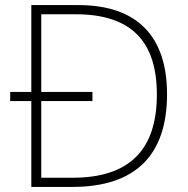

<svg xmlns="http://www.w3.org/2000/svg" viewBox="-20 -734 740 754"><path d="M288 -714H103V-373H20V-337H103V0H265C512 0 636 -125 636 -364C636 -591 519 -714 288 -714ZM277 -678C497 -678 596 -570 596 -363C596 -144 487 -36 265 -36H142V-337H343V-373H142V-678Z"/></svg>

Font: Noto Sans Thai Looped ExtraLight
Style: Regular
Weight: 200
Designer: Sasikarn Vongin, Ben Mitchell
Foundry: The Fontpad Ltd
Version: Version 1.001